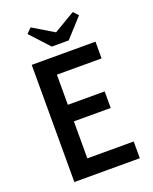

<svg xmlns="http://www.w3.org/2000/svg" viewBox="-164 -989 857 1078"><g transform="rotate(-20 265.0 -450.0)"><path d="M89 -700H470V-600H203V-420H423V-321H203V-100H480V0H89ZM126 -871 155 -900 280 -825 407 -900 434 -871 331 -758H230Z"/></g></svg>

Font: Tilda Sans Semibold
Style: Regular
Weight: 600
Designer: ParaType Ltd
Foundry: ParaType Ltd
Version: Version 1.009